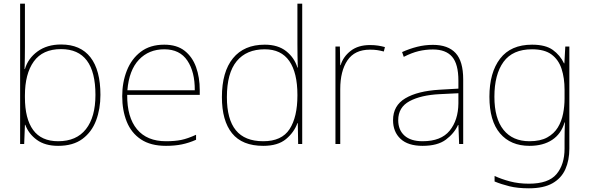

<svg xmlns="http://www.w3.org/2000/svg" viewBox="-20 -780 3195 1040"><path d="M115 -525Q115 -501 114.5 -466Q114 -431 113 -406H115Q132 -464 183.5 -501.5Q235 -539 311 -539Q416 -539 470 -469.5Q524 -400 524 -266Q524 -190 500.5 -127.5Q477 -65 426.5 -27.5Q376 10 295 10Q224 10 179.5 -22.5Q135 -55 117 -104H115L111 0H89V-760H115ZM311 -514Q211 -514 163 -447Q115 -380 115 -263V-253Q115 -137 159.5 -76Q204 -15 295 -15Q394 -15 445.5 -80.5Q497 -146 497 -266Q497 -514 311 -514Z M870 -538Q938 -538 980 -505Q1022 -472 1042 -416.5Q1062 -361 1062 -291V-266H669Q668 -145 722 -80Q776 -15 879 -15Q927 -15 961.5 -22Q996 -29 1042 -50V-23Q1004 -6 965.5 2Q927 10 879 10Q796 10 743.5 -25Q691 -60 666.5 -121Q642 -182 642 -259Q642 -334 667 -397.5Q692 -461 742.5 -499.5Q793 -538 870 -538ZM870 -513Q786 -513 732.5 -456.5Q679 -400 670 -291H1035Q1036 -390 995 -451.5Q954 -513 870 -513Z M1406 10Q1292 10 1237 -58Q1182 -126 1182 -254Q1182 -391 1242 -464.5Q1302 -538 1414 -538Q1486 -538 1530.5 -502.5Q1575 -467 1591 -414H1593Q1592 -448 1591.5 -480Q1591 -512 1591 -543V-760H1617V0H1595L1593 -113H1591Q1573 -63 1529 -26.5Q1485 10 1406 10ZM1406 -15Q1506 -15 1548.5 -80.5Q1591 -146 1591 -263V-266Q1591 -386 1547 -449.5Q1503 -513 1414 -513Q1315 -513 1262 -448.5Q1209 -384 1209 -254Q1209 -134 1257.5 -74.5Q1306 -15 1406 -15Z M1984 -536Q2008 -536 2027.5 -533Q2047 -530 2065 -525L2059 -501Q2040 -506 2023.5 -508.5Q2007 -511 1984 -511Q1901 -511 1862 -453Q1823 -395 1823 -297V0H1797V-528H1821L1823 -427H1825Q1839 -473 1879.5 -504.5Q1920 -536 1984 -536Z M2325 -537Q2407 -537 2448 -492.5Q2489 -448 2489 -350V0H2467L2463 -103H2461Q2440 -57 2395 -23.5Q2350 10 2269 10Q2190 10 2149.5 -28Q2109 -66 2109 -129Q2109 -208 2175.5 -247.5Q2242 -287 2360 -294L2463 -300V-343Q2463 -433 2429 -472.5Q2395 -512 2325 -512Q2285 -512 2247.5 -503Q2210 -494 2167 -472L2158 -498Q2198 -516 2239.5 -526.5Q2281 -537 2325 -537ZM2362 -270Q2260 -265 2198.5 -232Q2137 -199 2137 -129Q2137 -76 2171 -45.5Q2205 -15 2269 -15Q2369 -15 2415.5 -72Q2462 -129 2463 -220V-275Z M2862 -538Q2935 -538 2974.5 -509.5Q3014 -481 3035 -437H3037L3042 -528H3064V25Q3064 88 3042.5 136.5Q3021 185 2973 212.5Q2925 240 2845 240Q2784 240 2739.5 229Q2695 218 2659 203V173Q2695 190 2742 202.5Q2789 215 2845 215Q2951 215 2994.5 163Q3038 111 3038 25V-17Q3038 -46 3038.5 -67Q3039 -88 3040 -117H3038Q3020 -55 2971 -22.5Q2922 10 2848 10Q2746 10 2688.5 -57.5Q2631 -125 2631 -256Q2631 -387 2689 -462.5Q2747 -538 2862 -538ZM2862 -513Q2757 -513 2707.5 -445Q2658 -377 2658 -256Q2658 -138 2707.5 -76.5Q2757 -15 2848 -15Q2907 -15 2944 -35.5Q2981 -56 3001.5 -89.5Q3022 -123 3030 -164Q3038 -205 3038 -246V-294Q3038 -357 3022 -406.5Q3006 -456 2968 -484.5Q2930 -513 2862 -513Z"/></svg>

Font: Noto Sans Bengali UI Thin
Style: Regular
Weight: 100
Designer: Jelle Bosma - Monotype Design Team
Foundry: Monotype Imaging Inc.
Version: Version 2.003; ttfautohint (v1.8.4.7-5d5b)